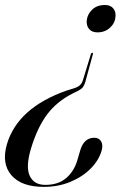

<svg xmlns="http://www.w3.org/2000/svg" viewBox="-42 -556 489 768"><path d="M299.5 -229Q296 -216.5 290.2 -208.2Q284.5 -200 270.5 -193L249.5 -182.5Q186 -150.5 147 -99Q108 -47.5 82 38Q60 111.5 77 147.5Q94 183.5 139 183.5Q191 183.5 222.5 156.5Q254 129.5 267 86L280 42Q295 -5 335.5 -5Q354 -5 362.5 9.5Q371 24 364.5 46.5Q353.5 85 321 118Q288.5 151 240 171.2Q191.5 191.5 133.5 191.5Q43.5 191.5 3.5 144.8Q-36.5 98 -14.5 21.5Q28 -124 223.5 -193.5L253 -202.5Q270.5 -208 278.5 -216Q286.5 -224 290.5 -238L321.5 -339.5Q323.5 -345 327 -345Q331 -345 329.5 -339ZM378 -536Q399.5 -536 410.8 -522.8Q422 -509.5 420 -489Q418 -463.5 397.8 -445Q377.5 -426.5 348 -426.5Q325.5 -426.5 314.2 -440.2Q303 -454 305 -474Q307 -498 326.2 -517Q345.5 -536 378 -536Z"/></svg>

Font: Fraunces 144pt S000
Style: Italic
Weight: 400
Italic angle: -16°
Version: Version 1.000; ttfautohint (v1.8.3)